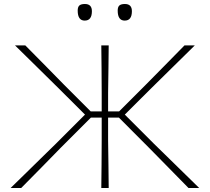

<svg xmlns="http://www.w3.org/2000/svg" viewBox="-20 -940 1049 960"><path d="M33 0Q64 -30 103.2 -68.5Q142.5 -107 183.8 -147.5Q225 -188 261.5 -223.5L405 -367L276.5 -495Q222.5 -548.5 167.8 -602.2Q113 -656 55 -713H106.5Q166 -653 210.8 -607.5Q255.5 -562 301 -515.5L433.5 -383H488.5V-475Q488 -540.5 487.8 -596.5Q487.5 -652.5 486.5 -713H523.5Q523 -652.5 522.2 -596.5Q521.5 -540.5 520.5 -475V-383H575.5L708 -515.5Q754 -562 798.8 -607.5Q843.5 -653 902.5 -713H954Q896 -655.5 841.2 -602Q786.5 -548.5 732.5 -495L604 -367L749 -222Q785 -187 825.8 -147Q866.5 -107 906 -68.5Q945.5 -30 976 0H922.5Q868 -55.5 821.2 -103.2Q774.5 -151 730 -196L574.5 -352H520.5V-238Q521.5 -173 522.2 -117Q523 -61 523.5 0H486.5Q487.5 -61 487.8 -117Q488 -173 488.5 -238V-352H434.5L283 -200.5Q236 -152 188.5 -103.8Q141 -55.5 86 0ZM603.5 -837Q568.5 -837 568.5 -887Q568.5 -905 576.8 -912.5Q585 -920 604.5 -920Q639.5 -920 639.5 -884Q639.5 -837 603.5 -837ZM403.5 -837Q368.5 -837 368.5 -887Q368.5 -905 376.8 -912.5Q385 -920 404.5 -920Q439.5 -920 439.5 -884Q439.5 -837 403.5 -837Z"/></svg>

Font: Commissioner Loud Thin
Style: Regular
Weight: 100
Designer: Kostas Bartsokas
Foundry: Kostas Bartsokas
Version: Version 1.000; ttfautohint (v1.8.3)